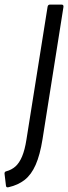

<svg xmlns="http://www.w3.org/2000/svg" viewBox="-67 -675 296 835"><path d="M-29 139Q-40 142 -41 133L-47 83Q-49 72 -40 70Q-17 64 0 49Q17 34 29 5.5Q41 -23 48 -68L140 -646Q142 -655 150 -655H201Q210 -655 209 -645L118 -70Q107 -1 88 42Q69 85 40 107.5Q11 130 -29 139Z"/></svg>

Font: Sofia Sans Condensed
Style: Italic
Weight: 400
Italic angle: -9°
Designer: Botio Nikoltchev, Ani Petrova
Foundry: lettersoup
Version: Version 4.101